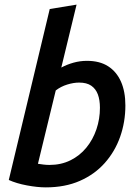

<svg xmlns="http://www.w3.org/2000/svg" viewBox="-20 -797 600 830"><path d="M178 13Q142 13 96.5 4.5Q51 -4 18 -19L195 -758L311 -777L245 -505Q269 -518 297.5 -526Q326 -534 356 -534Q411 -534 447.5 -510.5Q484 -487 503 -444Q522 -401 522 -341Q522 -270 499.5 -206Q477 -142 433 -92.5Q389 -43 325 -15Q261 13 178 13ZM194 -84Q244 -84 284.5 -104Q325 -124 353.5 -159Q382 -194 397 -238.5Q412 -283 412 -331Q412 -365 403 -389Q394 -413 374.5 -426.5Q355 -440 322 -440Q298 -440 270.5 -431.5Q243 -423 221 -406L144 -89Q156 -87 169 -85.5Q182 -84 194 -84Z"/></svg>

Font: Ubuntu Sans Mono Medium
Style: Italic
Weight: 500
Italic angle: -13.5°
Monospace: yes
Designer: Dalton Maag Ltd
Foundry: Dalton Maag Ltd
Version: Version 1.006